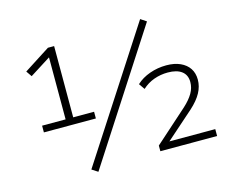

<svg xmlns="http://www.w3.org/2000/svg" viewBox="-103 -877 1280 1049"><g transform="rotate(-15 537.0 -352.5)"><path d="M99 -264V-302H232V-670L256 -668L114 -578L92 -610L240 -705H275V-302H393V-264ZM331 21 297 -1 767 -726 800 -704ZM687 0V-32L873 -198Q908 -230 925.5 -260Q943 -290 943 -323Q943 -363 915.5 -384Q888 -405 837 -405Q796 -405 758.5 -391.5Q721 -378 692 -351L669 -384Q700 -413 745 -429Q790 -445 839 -445Q885 -445 918 -430Q951 -415 968.5 -388.5Q986 -362 986 -325Q986 -287 966.5 -251Q947 -215 905 -177L743 -34L742 -39H1008V0Z"/></g></svg>

Font: Nunito Sans 10pt SemiExpanded ExtraLight
Style: Regular
Weight: 250
Width: 6
Designer: Vernon Adams
Foundry: Vernon Adams
Version: Version 3.101;gftools[0.9.27]